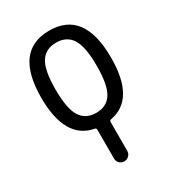

<svg xmlns="http://www.w3.org/2000/svg" viewBox="-181 -632 863 954"><g transform="rotate(-30 250.0 -155.0)"><path d="M339.4 -415.5Q310.5 -460.9 250 -460.9Q189.5 -460.9 160.6 -415.5Q131.8 -370.1 131.8 -260.3Q131.8 -150.4 160.6 -104.5Q189.5 -58.6 250 -58.6Q310.5 -58.6 339.4 -104.5Q368.2 -150.4 368.2 -260.3Q368.2 -370.1 339.4 -415.5ZM204.1 5.9Q49.8 -22.5 49.8 -259.8Q49.8 -529.3 250 -529.8Q450.2 -530.3 450.2 -259.8Q450.2 -21.5 295.9 5.9Q288.1 7.8 288.1 15.6V181.6Q288.1 197.3 276.9 208.5Q265.6 219.7 250 219.7Q234.4 219.7 223.1 209Q211.9 198.2 211.9 181.6V15.6Q211.9 7.8 204.1 5.9Z"/></g></svg>

Font: Rounded Mgen+ 1m regular
Style: Regular
Weight: 400
Designer: [Source Han Sans]
Ryoko NISHIZUKA  (kana & ideographs); Paul D. Hunt (Latin, Greek & Cyrillic); Wenlong ZHANG  (bopomofo
Version: Version 1.059.20150602